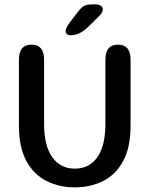

<svg xmlns="http://www.w3.org/2000/svg" viewBox="-20 -816 659 847"><path d="M310 10.5Q242 10.5 186 -17.2Q130 -45 96.8 -105Q63.5 -165 63.5 -262.5V-552.5Q63.5 -619 119 -619Q174.5 -619 174.5 -552.5V-268.5Q174.5 -173.5 210.5 -122.8Q246.5 -72 310 -72Q374 -72 409.5 -122.8Q445 -173.5 445 -268.5V-552.5Q445 -619 500.5 -619Q556 -619 556 -552.5V-262.5Q556 -165 523 -105Q490 -45 434.5 -17.2Q379 10.5 310 10.5ZM291 -660.5Q282 -660.5 275.8 -665.2Q269.5 -670 269.5 -679Q269.5 -691.5 286 -714.5L320.5 -759.5Q336.5 -781 349 -788.8Q361.5 -796.5 386 -796.5H404Q417 -796.5 425.2 -790.2Q433.5 -784 433.5 -774Q433.5 -760 417 -745L365 -693.5Q346 -676.5 328.2 -668.5Q310.5 -660.5 291 -660.5Z"/></svg>

Font: Sono Monospace Medium
Style: Regular
Weight: 500
Designer: Tyler Finck
Foundry: Tyler Finck
Version: Version 2.112